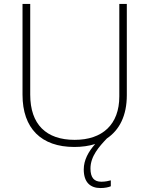

<svg xmlns="http://www.w3.org/2000/svg" viewBox="-20 -734 756 972"><path d="M438 119C438 57 482 8 521 -33C585 -76 622 -149 622 -252V-714H584V-246C584 -103 498 -26 358 -26C214 -26 133 -104 133 -255V-714H94V-254C94 -84 189 10 356 10C395 10 430 5 462 -5C428 33 404 76 404 124C404 190 438 218 489 218C511 218 529 214 541 209V179C530 182 513 186 493 186C457 186 438 166 438 119Z"/></svg>

Font: Noto Sans Lao ExtraLight
Style: Regular
Weight: 200
Designer: Monotype Design Team
Foundry: Monotype Imaging Inc.
Version: Version 2.003